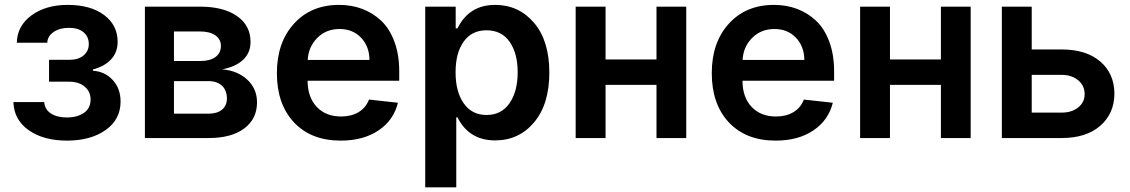

<svg xmlns="http://www.w3.org/2000/svg" viewBox="-20 -573 4689 797"><path d="M35.6 -149.4H163.6Q165.5 -119.1 190.9 -102.3Q216.3 -85.4 257.3 -85.4Q300.8 -85.4 328.4 -104.5Q356 -123.5 356 -159.7Q356 -192.9 331.5 -213.4Q307.1 -233.9 267.1 -233.9H183.6V-324.7H267.1Q305.7 -324.7 327.1 -343Q348.6 -361.3 348.6 -390.1Q348.6 -420.9 326.7 -439.2Q304.7 -457.5 266.6 -457.5Q228 -457.5 202.6 -440.2Q177.2 -422.9 176.3 -395.5H49.8Q51.3 -465.8 110.8 -509.3Q170.4 -552.7 260.7 -552.7Q356 -552.7 412.1 -510.7Q468.3 -468.8 468.3 -399.4Q468.3 -356 441.2 -326.7Q414.1 -297.4 365.7 -284.7V-279.3Q415 -276.4 447.8 -241Q480.5 -205.6 480.5 -151.4Q480.5 -77.1 418.5 -33.2Q356.4 10.7 257.8 10.7Q161.1 10.7 99.6 -32.2Q38.1 -75.2 35.6 -149.4Z M581.5 0V-545.4H810.5Q907.7 -545.4 963.9 -506.3Q1020 -467.3 1020 -398.9Q1020 -353.5 988.8 -324.5Q957.5 -295.4 901.9 -285.2Q966.3 -279.8 1006.6 -242.2Q1046.9 -204.6 1046.9 -147.9Q1046.9 -79.6 993.9 -39.8Q940.9 0 845.7 0ZM702.1 -319.8H813Q852.1 -319.8 874.5 -336.4Q897 -353 897 -382.3Q897 -410.2 873.8 -426.3Q850.6 -442.4 810.5 -442.4H702.1ZM702.1 -101.1H845.7Q881.3 -101.1 901.6 -117.9Q921.9 -134.8 921.9 -164.1Q921.9 -197.8 901.6 -217Q881.3 -236.3 845.7 -236.3H702.1Z M1394.5 10.7Q1271.5 10.7 1200.4 -64.9Q1129.4 -140.6 1129.4 -269.5Q1129.4 -396.5 1200.2 -474.6Q1271 -552.7 1387.7 -552.7Q1439.5 -552.7 1483.6 -536.1Q1527.8 -519.5 1562.5 -486.8Q1597.2 -454.1 1617.2 -400.1Q1637.2 -346.2 1637.2 -276.9V-237.8H1256.8Q1257.3 -168.5 1295.2 -128.9Q1333 -89.4 1396 -89.4Q1438 -89.4 1468.3 -107.4Q1498.5 -125.5 1511.7 -159.7L1631.8 -146.5Q1614.3 -74.2 1551.3 -31.7Q1488.3 10.7 1394.5 10.7ZM1257.3 -324.2H1513.7Q1513.2 -380.4 1478.8 -416.5Q1444.3 -452.6 1389.6 -452.6Q1333.5 -452.6 1296.9 -415.5Q1260.3 -378.4 1257.3 -324.2Z M1745.1 204.6V-545.4H1871.6V-455.1H1878.9Q1927.2 -552.7 2035.2 -552.7Q2133.3 -552.7 2196.8 -478.3Q2260.3 -403.8 2260.3 -272Q2260.3 -140.6 2197.3 -65.4Q2134.3 9.8 2035.2 9.8Q1927.2 9.8 1878.9 -85.9H1874V204.6ZM1999.5 -95.7Q2061.5 -95.7 2095.2 -144.8Q2128.9 -193.8 2128.9 -272.9Q2128.9 -351.6 2095.5 -399.4Q2062 -447.3 1999.5 -447.3Q1938.5 -447.3 1904.8 -400.4Q1871.1 -353.5 1871.1 -272.9Q1871.1 -192.4 1905 -144Q1939 -95.7 1999.5 -95.7Z M2493.7 -545.4V-326.2H2705.1V-545.4H2828.6V0H2705.1V-220.7H2493.7V0H2369.6V-545.4Z M3199.7 10.7Q3076.7 10.7 3005.6 -64.9Q2934.6 -140.6 2934.6 -269.5Q2934.6 -396.5 3005.4 -474.6Q3076.2 -552.7 3192.9 -552.7Q3244.6 -552.7 3288.8 -536.1Q3333 -519.5 3367.7 -486.8Q3402.3 -454.1 3422.4 -400.1Q3442.4 -346.2 3442.4 -276.9V-237.8H3062Q3062.5 -168.5 3100.3 -128.9Q3138.2 -89.4 3201.2 -89.4Q3243.2 -89.4 3273.4 -107.4Q3303.7 -125.5 3316.9 -159.7L3437 -146.5Q3419.4 -74.2 3356.4 -31.7Q3293.5 10.7 3199.7 10.7ZM3062.5 -324.2H3318.8Q3318.4 -380.4 3283.9 -416.5Q3249.5 -452.6 3194.8 -452.6Q3138.7 -452.6 3102.1 -415.5Q3065.4 -378.4 3062.5 -324.2Z M3674.3 -545.4V-326.2H3885.7V-545.4H4009.3V0H3885.7V-220.7H3674.3V0H3550.3V-545.4Z M4262.7 -367.7H4386.7Q4489.3 -367.7 4547.4 -317.6Q4605.5 -267.6 4606 -184.1Q4605.5 -101.6 4547.1 -50.8Q4488.8 0 4386.7 0H4138.7V-545.4H4262.7ZM4262.7 -262.2V-105.5H4386.7Q4428.7 -105.5 4455.6 -127Q4482.4 -148.4 4482.4 -182.1Q4482.4 -217.3 4455.6 -239.7Q4428.7 -262.2 4386.7 -262.2Z"/></svg>

Font: Interop SemBd
Style: Regular
Weight: 600
Designer: Rasmus Andersson, Google, Jang Haemin
Foundry: jhaemin
Version: Version 1.007